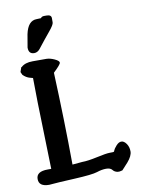

<svg xmlns="http://www.w3.org/2000/svg" viewBox="-97 -956 777 1038"><g transform="rotate(-10 291.5 -437.0)"><path d="M232.4 -889.2Q258.3 -889.2 258.3 -870.1Q258.3 -870.1 258.3 -869.6V-846.7Q258.3 -834 230.7 -801Q203.1 -768.1 162.6 -716.3Q149.4 -700.7 131.8 -700.7Q101.1 -700.7 101.1 -735.8V-736.3Q106.4 -771.5 113.3 -807.6Q128.4 -879.4 176.3 -879.4Q176.3 -879.4 176.8 -879.4Q193.4 -879.4 200.2 -880.4Q205.1 -889.2 219.2 -889.2ZM115.2 -658.7H191.4Q211.4 -658.2 235.1 -647.2Q258.8 -636.2 258.8 -626.2Q258.8 -616.2 217.8 -577.6Q229 -314.5 230.5 -71.3L285.2 -76.2Q315.4 -76.2 367.7 -87.6Q419.9 -99.1 439.5 -99.1Q459 -99.1 461.7 -100.1Q464.4 -101.1 466.6 -108.2Q468.8 -115.2 482.9 -131.6Q497.1 -147.9 511.7 -147.9Q526.4 -147.9 539.1 -129.9Q551.8 -111.8 551.8 -87.2Q551.8 -62.5 524.9 -31.2L490.7 6.3L475.1 9.8H464.4Q447.3 6.8 438 -5.4Q428.7 -17.6 405.3 -17.6Q381.8 -17.6 354 -8.3Q326.2 1 227.5 5.9Q128.9 10.7 112.8 12.7Q96.7 14.6 87.9 14.6Q31.2 14.6 31.2 -26.4V-27.3Q31.2 -68.4 93.8 -68.4H113.3L103.5 -432.6L101.6 -569.3L85 -573.7Q64.9 -579.1 47.9 -596.2L41 -611.3V-614.3L49.3 -638.2H51.8Q72.8 -658.7 115.2 -658.7Z"/></g></svg>

Font: Drukaatie burti
Style: Demi
Weight: 600
Version: Version 0.14